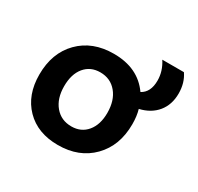

<svg xmlns="http://www.w3.org/2000/svg" viewBox="-131 -741 935 907"><g transform="rotate(30 336.0 -288.0)"><path d="M284 10Q173 10 107.5 -57Q42 -124 42 -235Q42 -353 112.5 -424.5Q183 -496 299 -496Q431 -496 497 -402Q540 -425 540 -489Q540 -540 510 -586H628Q657 -544 657 -486Q657 -425 623.5 -384Q590 -343 530 -329Q540 -295 540 -251Q540 -134 469.5 -62Q399 10 284 10ZM295 -98Q348 -98 379.5 -136Q411 -174 411 -238Q411 -306 377 -347Q343 -388 287 -388Q234 -388 202.5 -350Q171 -312 171 -246Q171 -179 205 -138.5Q239 -98 295 -98Z"/></g></svg>

Font: Cantarell
Style: Bold
Weight: 700
Designer: Dave Crossland, Nikolaus Waxweiler, Florian Fecher, Jacques Le Bailly, Eben Sorkin, Alexei Vanyashin, Alexios Zavras, Em
Version: Version 0.303